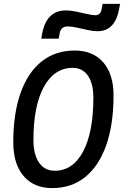

<svg xmlns="http://www.w3.org/2000/svg" viewBox="-20 -965 642 995"><path d="M250.5 9.8Q155.3 9.8 102.1 -53Q48.8 -115.7 48.8 -227.5Q48.8 -377 86.7 -483.4Q124.5 -589.8 195.8 -646.5Q267.1 -703.1 367.2 -703.1Q461.9 -703.1 515.1 -641.8Q568.4 -580.6 568.4 -471.2Q568.4 -320.3 530.5 -212.6Q492.7 -105 421.6 -47.6Q350.6 9.8 250.5 9.8ZM263.2 -80.1Q357.9 -80.1 410.9 -180.2Q463.9 -280.3 463.9 -459Q463.9 -531.7 435.8 -572.5Q407.7 -613.3 356.9 -613.3Q261.2 -613.3 207.3 -514.6Q153.3 -416 153.3 -239.7Q153.3 -164.6 182.4 -122.3Q211.4 -80.1 263.2 -80.1ZM193.8 -764.6 198.2 -789.1Q220.2 -911.1 322.3 -911.1Q344.7 -911.1 374 -905Q403.3 -898.9 430.9 -892.6Q458.5 -886.2 474.6 -886.2Q500.5 -886.2 506.3 -915.5L511.7 -944.8H602.1L597.7 -920.4Q577.1 -803.2 484.9 -803.2Q462.9 -803.2 434.1 -809.6Q405.3 -815.9 377.7 -822Q350.1 -828.1 332 -828.1Q295.9 -828.1 289.6 -793.9L284.2 -764.6Z"/></svg>

Font: Cascadia Code NF
Style: Italic
Weight: 400
Italic angle: -10°
Monospace: yes
Designer: Aaron Bell
Foundry: Saja Typeworks
Version: Version 2404.023; ttfautohint (v1.8.4)